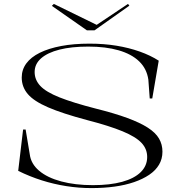

<svg xmlns="http://www.w3.org/2000/svg" viewBox="-20 -946 917 981"><path d="M447 15Q383 15 319 5Q255 -5 193.5 -24.5Q132 -44 73 -73L98 -284H111L132 -158Q138 -109 180 -73.5Q222 -38 293 -19Q364 0 455 0Q542 0 604 -17Q666 -34 699 -66.5Q732 -99 732 -144Q732 -185 703 -216Q674 -247 606.5 -275Q539 -303 423 -333Q299 -366 226 -397.5Q153 -429 122 -465.5Q91 -502 91 -550Q91 -590 114.5 -622Q138 -654 183.5 -676.5Q229 -699 293 -711Q357 -723 437 -723Q511 -723 575 -712.5Q639 -702 694 -682.5Q749 -663 791 -636L758 -443H745L738 -539Q730 -595 691 -632.5Q652 -670 586 -689Q520 -708 431 -708Q345 -708 284 -692.5Q223 -677 190 -648Q157 -619 157 -578Q157 -538 186 -507Q215 -476 284 -448.5Q353 -421 470 -391Q566 -367 631 -343Q696 -319 735.5 -293.5Q775 -268 792.5 -238Q810 -208 810 -171Q810 -134 792.5 -104.5Q775 -75 742.5 -53Q710 -31 665 -15.5Q620 0 565 7.5Q510 15 447 15ZM634 -926 641 -917 463 -791H424L245 -916L255 -926L474 -819Z"/></svg>

Font: Kalnia SemiExpanded Light
Style: Regular
Weight: 300
Width: 6
Designer: Frida Medrano
Foundry: Frida Medrano
Version: Version 1.105